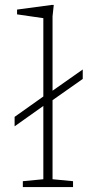

<svg xmlns="http://www.w3.org/2000/svg" viewBox="-20 -762 390 782"><path d="M194 -32 277.5 -24V0H73V-24L156.5 -32V-330.5L39.5 -247.5V-286L156.5 -369V-688L49.5 -703.5V-723L190.5 -742H199L194 -695.5V-392.5L317 -479V-440.5L194 -354Z"/></svg>

Font: Newsreader 6pt ExtraLight
Style: Regular
Weight: 275
Designer: Hugues Gentile
Foundry: Production Type
Version: Version 1.003; ttfautohint (v1.8.3)